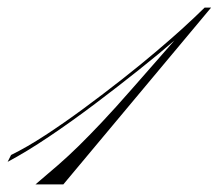

<svg xmlns="http://www.w3.org/2000/svg" viewBox="-45 -483 573 503"><path d="M-25 -59 -16 -77Q25 -97 74 -129Q123 -161 174.5 -199Q226 -237 275 -275.5Q324 -314 364 -348Q404 -382 430.5 -406Q457 -430 464 -437L491 -463H508L121 0H48Q80 -27 107 -50.5Q134 -74 161 -100.5Q188 -127 222 -163Q256 -199 301.5 -251Q347 -303 412 -377Q374 -344 319.5 -300.5Q265 -257 204 -211Q143 -165 83.5 -125Q24 -85 -25 -59Z"/></svg>

Font: Ballet 16pt
Style: Regular
Weight: 400
Designer: Maximiliano R. Sproviero
Foundry: Omnibus-Type
Version: Version 1.100; ttfautohint (v1.8.3)